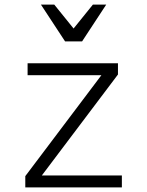

<svg xmlns="http://www.w3.org/2000/svg" viewBox="-20 -815 640 835"><path d="M90 0H510V-52H162L493 -491V-540H100V-488H421L90 -49ZM263 -635H337L442 -795H384L300 -691L216 -795H158Z"/></svg>

Font: CommitMonoV143 ExtLt
Style: Regular
Weight: 200
Monospace: yes
Designer: Eigil Nikolajsen
Foundry: Eigil Nikolajsen
Version: Version 1.143